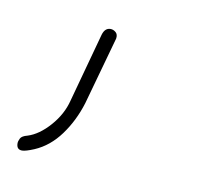

<svg xmlns="http://www.w3.org/2000/svg" viewBox="-102 -144 286 270"><g transform="rotate(10 41.0 -9.0)"><path d="M37 -104Q41 -104 44.5 -101Q48 -98 47 -92L20 5Q12 31 -3 51.5Q-18 72 -39 81Q-51 86 -56 86Q-64 86 -64 77Q-64 74 -62 70Q-60 66 -52 64Q-36 59 -21 42Q-6 25 -1 5L26 -94Q29 -104 37 -104Z"/></g></svg>

Font: Zen Loop
Style: Italic
Weight: 400
Italic angle: -15°
Designer: Yoshimichi Ohira
Foundry: A-1 Corp ZenFonts
Version: Version 1.000; ttfautohint (v1.8.3)